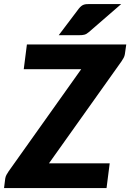

<svg xmlns="http://www.w3.org/2000/svg" viewBox="-44 -954 660 974"><path d="M0 0ZM596.5 -728.5 589.5 -679.5Q588 -669.5 583.2 -660.5Q578.5 -651.5 572.5 -643L204.5 -125.5H512.5L496.5 0H-23.5L-17.5 -48Q-16 -58 -11.2 -67Q-6.5 -76 -0.5 -84.5L368 -603H76.5L92.5 -728.5ZM571 -933.5 406.5 -791Q400 -785.5 394.8 -782.5Q389.5 -779.5 383.8 -778Q378 -776.5 371.8 -776Q365.5 -775.5 357.5 -775.5H254L356 -910.5Q362.5 -918.5 368.5 -923.2Q374.5 -928 381 -930.2Q387.5 -932.5 395.5 -933Q403.5 -933.5 414 -933.5Z"/></svg>

Font: Lato Black
Style: Italic
Weight: 900
Italic angle: -7°
Designer: Lukasz Dziedzic
Foundry: tyPoland Lukasz Dziedzic
Version: Version 2.007; 2014-02-27